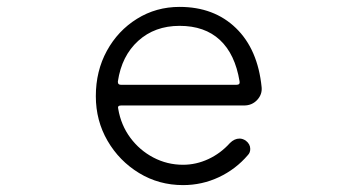

<svg xmlns="http://www.w3.org/2000/svg" viewBox="-20 -526 1040 557"><path d="M511 11Q441 11 383.5 -24Q326 -59 292 -117.5Q258 -176 258 -247Q258 -320 290 -378.5Q322 -437 377.5 -471.5Q433 -506 501 -506Q601 -506 664.5 -444.5Q728 -383 739 -273Q741 -252 726 -236Q711 -220 688 -220H331Q320 -220 323 -210Q331 -163 358 -126.5Q385 -90 425 -69Q465 -48 511 -48Q549 -48 584.5 -64.5Q620 -81 647 -111Q660 -124 675 -124Q684 -124 693 -118Q706 -108 706 -94Q706 -83 699 -76Q664 -35 615 -12Q566 11 511 11ZM331 -280H666Q677 -280 675 -290Q662 -369 618 -410Q574 -451 501 -451Q429 -451 381 -407.5Q333 -364 322 -290V-288Q322 -280 331 -280Z"/></svg>

Font: Kiwi Maru Light
Style: Regular
Weight: 300
Designer: Hiroki-Chan
Version: Version 1.100